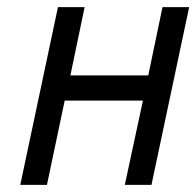

<svg xmlns="http://www.w3.org/2000/svg" viewBox="-20 -520 552 540"><path d="M397 -308H178L218 -500H143L37 0H112L162 -237H382L331 0H406L512 -500H437Z"/></svg>

Font: Advent Pro Medium
Style: Italic
Weight: 500
Italic angle: -12°
Version: Version 3.000